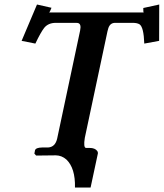

<svg xmlns="http://www.w3.org/2000/svg" viewBox="-20 -695 732 859"><path d="M359.4 -78.1Q352.5 -35.2 364.3 -33.2H380.9Q405.3 -33.2 415.5 -19Q418.5 -13.7 418 -8.8L385.3 144H315.4Q317.4 57.1 276.9 18.6Q256.3 0.5 230 0L141.6 1L133.8 -7.8L136.7 -22.9Q140.6 -34.7 169.4 -35.2H195.3Q227.1 -37.1 235.8 -75.2L338.4 -558.1Q345.2 -589.8 327.1 -592.3Q323.2 -592.8 319.8 -592.8H230Q195.8 -592.8 177.7 -570.3Q162.1 -550.3 138.2 -500L76.7 -512.2L145.5 -674.8L210.4 -660.2Q203.1 -641.1 199.7 -639.2H623Q620.6 -641.1 621.1 -659.2L692.4 -674.8L691.9 -512.2L625.5 -500Q623 -574.2 604 -586.4Q593.3 -592.8 573.2 -592.8H495.1Q472.7 -592.8 464.8 -569.3Q462.9 -562.5 460.9 -555.2Z"/></svg>

Font: Linux Libertine Slanted O
Style: Bold Slanted
Weight: 700
Designer: Philipp H. Poll
Foundry: Philipp H. Poll
Version: Version 5.0.0